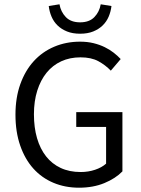

<svg xmlns="http://www.w3.org/2000/svg" viewBox="-20 -862 657 894"><path d="M348 12Q283 12 228.5 -11Q174 -34 135 -77.5Q96 -121 74 -184.5Q52 -248 52 -328Q52 -407 74.5 -470Q97 -533 137 -577Q177 -621 232.5 -644.5Q288 -668 353 -668Q387 -668 415.5 -661Q444 -654 467.5 -642.5Q491 -631 509.5 -616.5Q528 -602 542 -587L496 -533Q471 -559 438 -577Q405 -595 355 -595Q305 -595 265 -576.5Q225 -558 197 -523.5Q169 -489 153.5 -440Q138 -391 138 -330Q138 -268 152.5 -218.5Q167 -169 194.5 -134Q222 -99 262.5 -80Q303 -61 356 -61Q391 -61 422.5 -71.5Q454 -82 474 -100V-271H335V-340H550V-64Q518 -31 466 -9.5Q414 12 348 12ZM353 -705Q318 -705 292 -715.5Q266 -726 248 -743.5Q230 -761 220 -784.5Q210 -808 207 -834L257 -842Q263 -807 286.5 -782.5Q310 -758 353 -758Q396 -758 419.5 -782.5Q443 -807 449 -842L499 -834Q496 -808 486 -784.5Q476 -761 458 -743.5Q440 -726 414 -715.5Q388 -705 353 -705Z"/></svg>

Font: SourceSansPro
Style: Book
Weight: 400
Designer: Paul D. Hunt
Foundry: Adobe Systems Incorporated
Version: Version 2.021;PS 2.000;hotconv 1.0.86;makeotf.lib2.5.63406